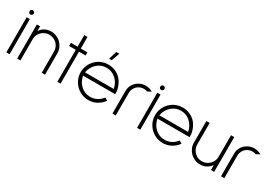

<svg xmlns="http://www.w3.org/2000/svg" viewBox="31 -1523 3376 2369"><g transform="rotate(30 1719.5 -338.5)"><path d="M50 -583Q50 -596 58 -604.5Q66 -613 79 -613Q92 -613 101 -604.5Q110 -596 110 -583Q110 -570 101 -561.5Q92 -553 79 -553Q66 -553 58 -561.5Q50 -570 50 -583ZM56 0V-500H102V0Z M560 0V-305Q560 -335 548.5 -362Q537 -389 516 -410Q495 -431 466.5 -442.5Q438 -454 408 -454Q368 -454 333 -434Q298 -414 277 -380Q256 -346 256 -305V0H210V-486H256V-418Q284 -462 324.5 -481Q365 -500 408 -500Q448 -500 484.5 -485Q521 -470 549 -443Q576 -416 591.5 -380Q607 -344 607 -305V0Z M828 -455V0H782V-455H687V-500H782V-665H828V-500H922V-455Z M1019 -224Q1035 -141 1092 -91Q1148 -41 1224 -41Q1276 -41 1319 -64Q1362 -87 1392 -127L1432 -105Q1396 -54 1342 -24.5Q1288 5 1224 5Q1173 5 1127 -14.5Q1081 -34 1046 -69Q1011 -104 991.5 -150Q972 -196 972 -247Q972 -298 991.5 -344.5Q1011 -391 1046 -426Q1080 -461 1126.5 -480Q1173 -499 1224 -499Q1275 -499 1321.5 -480Q1368 -461 1402 -426Q1434 -393 1455.5 -341Q1477 -289 1477 -240L1476 -224ZM1092 -404Q1035 -354 1019 -271H1429Q1413 -354 1356 -404Q1300 -454 1224 -454Q1148 -454 1092 -404ZM1230 -566H1193L1228 -682H1272Z M1802 -450Q1775 -459 1753 -459Q1696 -459 1655 -420Q1636 -401 1625 -376Q1614 -351 1614 -325V0H1567V-325Q1567 -378 1595.5 -420.5Q1624 -463 1674 -487Q1710 -504 1753 -504Q1808 -504 1852 -477Z M1912 -583Q1912 -596 1920 -604.5Q1928 -613 1941 -613Q1954 -613 1963 -604.5Q1972 -596 1972 -583Q1972 -570 1963 -561.5Q1954 -553 1941 -553Q1928 -553 1920 -561.5Q1912 -570 1912 -583ZM1918 0V-500H1964V0Z M2079 -224Q2095 -141 2152 -91Q2208 -41 2284 -41Q2336 -41 2379 -64Q2422 -87 2452 -127L2492 -105Q2456 -54 2402 -24.5Q2348 5 2284 5Q2233 5 2187 -14.5Q2141 -34 2106 -69Q2071 -104 2051.5 -150Q2032 -196 2032 -247Q2032 -298 2051.5 -344.5Q2071 -391 2106 -426Q2140 -461 2186.5 -480Q2233 -499 2284 -499Q2335 -499 2381.5 -480Q2428 -461 2462 -426Q2494 -393 2515.5 -341Q2537 -289 2537 -240L2536 -224ZM2152 -404Q2095 -354 2079 -271H2489Q2473 -354 2416 -404Q2360 -454 2284 -454Q2208 -454 2152 -404Z M2968 -5V-74Q2932 -30 2895 -13Q2858 4 2816 4Q2775 4 2738.5 -11.5Q2702 -27 2675 -54Q2648 -81 2632.5 -116.5Q2617 -152 2617 -191V-500H2664V-191Q2664 -161 2676 -134Q2688 -107 2709 -86Q2752 -41 2816 -41Q2846 -41 2874 -53Q2902 -65 2923 -86Q2944 -107 2956 -134Q2968 -161 2968 -191V-500H3014V-5Z M3349 -450Q3322 -459 3300 -459Q3243 -459 3202 -420Q3183 -401 3172 -376Q3161 -351 3161 -325V0H3114V-325Q3114 -378 3142.5 -420.5Q3171 -463 3221 -487Q3257 -504 3300 -504Q3355 -504 3399 -477Z"/></g></svg>

Font: Sulphur Point Light
Style: Regular
Weight: 300
Designer: Noponies / Dale Sattler
Foundry: Noponies
Version: Version 1.000; ttfautohint (v1.8)